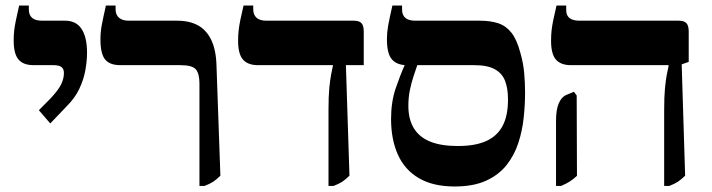

<svg xmlns="http://www.w3.org/2000/svg" viewBox="-20 -667 2581 696"><path d="M162.2 -219.5 120.9 -267.5 163.5 -310.5Q191.9 -340.9 201.8 -361.6Q211.7 -382.3 211.7 -402.1Q211.7 -417.3 202.9 -424Q194.2 -430.8 173.5 -430.8H101.8Q64.4 -430.8 47 -451.4Q29.6 -471.9 29.6 -520.2Q29.6 -539.3 31.4 -555.9Q33.3 -572.5 37.7 -593.7Q42 -614.9 49.4 -647H84.5V-632.6Q84.5 -612.4 96.5 -602.2Q108.4 -592 132.3 -592H216.2Q256 -592 275.7 -562.1Q295.5 -532.2 295.5 -475.9Q295.5 -445.9 289.3 -411.8Q283.1 -377.6 267.2 -344.4Q251.2 -311.1 222 -282Z M703 7V-364.2Q703 -399.3 690.3 -415.1Q677.6 -430.8 634.1 -430.8H416.3Q377.8 -430.8 361 -451.4Q344.1 -472.1 344.1 -524.3Q344.1 -549.4 348.5 -574Q353 -598.6 363.9 -647H399V-633Q399 -613.2 411.6 -602.6Q424.2 -592 446 -592H621.8Q666.7 -592 697.6 -575.1Q728.6 -558.1 745.9 -522Q763.2 -486 764.8 -429.1L778.9 -30.2Q765 -16.3 752.9 -8.3Q740.8 -0.4 721.5 7Z M1170.8 7V-269.8Q1170.8 -317.7 1173.7 -347.7Q1176.7 -377.7 1180.3 -396.9Q1183.9 -416.1 1186.9 -429.2V-430.8H915.3Q878.4 -430.8 860.7 -451.1Q843.1 -471.5 843.1 -518.9Q843.1 -538.9 845 -556.1Q846.8 -573.3 851.2 -594.8Q855.6 -616.2 862.9 -647H898V-633Q898 -613.6 909.8 -602.8Q921.5 -592 945.8 -592H1262.8Q1282.1 -592 1290.4 -583Q1298.6 -573.9 1298.6 -552.6V-430.8H1233.9L1246.8 -30.2Q1232.9 -16.3 1220.8 -8.3Q1208.6 -0.4 1189.3 7Z M1628.1 9Q1549.9 9 1498.7 -21Q1447.4 -50.9 1422.5 -106.1Q1397.6 -161.3 1397.6 -235.8Q1397.6 -297.9 1414.5 -347.2Q1431.4 -396.4 1446.4 -429.4V-462.5H1492.6V-430.8Q1486.6 -412.7 1479 -390.2Q1471.4 -367.6 1465.9 -340.9Q1460.3 -314.1 1460.3 -283.3Q1460.3 -235.3 1479.8 -202.8Q1499.3 -170.2 1538.9 -153.9Q1578.5 -137.7 1639.8 -137.7Q1702.5 -137.7 1742.5 -155.7Q1782.4 -173.7 1802 -210.7Q1821.5 -247.7 1821.5 -306.3Q1821.5 -346.6 1810.8 -374.1Q1800 -401.7 1773.3 -416.2Q1746.7 -430.8 1699 -430.8H1454.8Q1419.6 -430.8 1401.1 -451.2Q1382.6 -471.7 1382.6 -525.1Q1382.6 -549 1387 -573.8Q1391.5 -598.6 1402.4 -647H1437.5V-632.1Q1437.5 -612.4 1449.5 -602.2Q1461.4 -592 1484.8 -592H1718.9Q1758 -592 1786.1 -582.7Q1814.2 -573.4 1833.9 -548.5Q1853.7 -523.5 1866.4 -475.3Q1877.2 -437.6 1880.3 -401.2Q1883.4 -364.8 1883.4 -332.1Q1883.4 -287.9 1878.4 -240.4Q1873.4 -192.8 1858.8 -148.3Q1844.2 -103.9 1816.2 -68.5Q1788.1 -33.1 1742.1 -12Q1696 9 1628.1 9Z M2387.6 7V-268.1Q2387.6 -316.4 2390.5 -346.6Q2393.4 -376.9 2397.1 -396.1Q2400.7 -415.3 2403.7 -428.4V-430.8H2049.8Q2012.8 -430.8 1995.2 -451.1Q1977.6 -471.5 1977.6 -518.9Q1977.6 -538.9 1979.4 -556.1Q1981.3 -573.3 1985.7 -594.8Q1990 -616.2 1997.4 -647H2032.5V-630Q2032.5 -610.7 2044.9 -601.3Q2057.3 -592 2080.3 -592H2440.8Q2460.1 -592 2468.3 -583Q2476.6 -573.9 2476.6 -552.6V-442.7L2451.1 -433.7L2463.6 -30.2Q2449.7 -16.3 2437.5 -8.3Q2425.4 -0.4 2406.1 7ZM1995.6 7V-229.5Q1995.6 -269.3 2005.5 -292.4Q2015.4 -315.5 2033.1 -323L2060.5 -334.3L2070.5 -320.9L2071.5 -29.6Q2057.6 -16.8 2045.2 -8.9Q2032.8 -1 2014 7Z"/></svg>

Font: Noto Serif Hebrew
Style: Regular
Weight: 400
Designer: Monotype Design Team
Foundry: Monotype Imaging Inc.
Version: Version 2.003